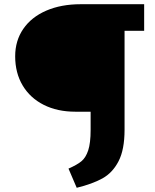

<svg xmlns="http://www.w3.org/2000/svg" viewBox="-20 -678 734 911"><path d="M664 -532H571V-62Q571 32 542.5 87Q514 142 466 168.5Q418 195 344 213L305 122Q346 104 366.5 87Q387 70 398.5 35.5Q410 1 410 -62V-148H337Q252 -148 187.5 -180.5Q123 -213 87.5 -272.5Q52 -332 52 -411Q52 -485 90.5 -541Q129 -597 199.5 -627.5Q270 -658 363 -658H664Z"/></svg>

Font: Ysabeau Ultrabold
Style: Regular
Weight: 800
Designer: Christian Thalmann (Catharsis Fonts)
Version: Version 0.003